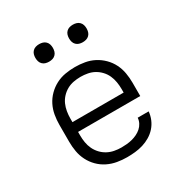

<svg xmlns="http://www.w3.org/2000/svg" viewBox="-170 -850 939 987"><g transform="rotate(-30 300.0 -357.0)"><path d="M302 8Q273 8 244 3Q215 -2 188.5 -15Q162 -28 141 -49Q120 -70 106.5 -96.5Q93 -123 88 -152Q83 -181 83 -210V-310Q83 -339 88 -368Q93 -397 106 -423Q119 -449 140 -470Q161 -491 187 -504.5Q213 -518 242 -523Q271 -528 300 -528Q329 -528 358 -523Q387 -518 413 -504.5Q439 -491 460 -470Q481 -449 494 -423Q507 -397 512 -368Q517 -339 517 -310V-231H148V-210Q148 -189 151.5 -168Q155 -147 164 -128Q173 -109 187.5 -93.5Q202 -78 220.5 -68Q239 -58 260 -54Q281 -50 302 -50Q318 -50 334 -51.5Q350 -53 365.5 -57Q381 -61 395.5 -68Q410 -75 422 -85.5Q434 -96 441.5 -110.5Q449 -125 450 -141H515Q513 -117 503.5 -94.5Q494 -72 478 -54Q462 -36 441 -23.5Q420 -11 397 -4Q374 3 350 5.5Q326 8 302 8ZM148 -289H452V-310Q452 -331 448.5 -352Q445 -373 436.5 -392Q428 -411 413.5 -426.5Q399 -442 381 -452Q363 -462 342 -466Q321 -470 300 -470Q279 -470 258 -466Q237 -462 219 -452Q201 -442 186.5 -426.5Q172 -411 163.5 -392Q155 -373 151.5 -352Q148 -331 148 -310ZM400 -618Q389 -618 379 -621Q369 -624 361.5 -631.5Q354 -639 351 -649Q348 -659 348 -670Q348 -681 351 -691Q354 -701 361.5 -708.5Q369 -716 379 -719Q389 -722 400 -722Q411 -722 421 -719Q431 -716 438.5 -708.5Q446 -701 449 -691Q452 -681 452 -670Q452 -659 449 -649Q446 -639 438.5 -631.5Q431 -624 421 -621Q411 -618 400 -618ZM200 -618Q189 -618 179 -621Q169 -624 161.5 -631.5Q154 -639 151 -649Q148 -659 148 -670Q148 -681 151 -691Q154 -701 161.5 -708.5Q169 -716 179 -719Q189 -722 200 -722Q211 -722 221 -719Q231 -716 238.5 -708.5Q246 -701 249 -691Q252 -681 252 -670Q252 -659 249 -649Q246 -639 238.5 -631.5Q231 -624 221 -621Q211 -618 200 -618Z"/></g></svg>

Font: Iosevka Custom Light Extended
Style: Regular
Weight: 300
Width: 7
Monospace: yes
Designer: Belleve Invis
Foundry: Belleve Invis
Version: Version 11.2.4; ttfautohint (v1.8.4)